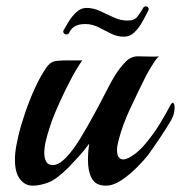

<svg xmlns="http://www.w3.org/2000/svg" viewBox="-20 -581 572 607"><path d="M372 -465Q350 -465 330.5 -475Q311 -485 291 -495Q271 -505 250 -505Q229 -505 217 -498Q205 -491 199 -478Q196 -472 190 -472Q185 -472 181.5 -476.5Q178 -481 182 -487Q187 -496 197 -512.5Q207 -529 221.5 -542.5Q236 -556 253 -556Q275 -556 296.5 -546Q318 -536 339.5 -526Q361 -516 383 -516Q405 -516 414.5 -528.5Q424 -541 431 -553Q434 -561 441 -561Q446 -561 449 -556.5Q452 -552 447 -544Q439 -528 428.5 -509.5Q418 -491 404 -478Q390 -465 372 -465ZM83 6Q57 6 40.5 -18.5Q24 -43 28 -95Q30 -117 38 -151Q46 -185 59.5 -224.5Q73 -264 90 -301.5Q107 -339 127 -368Q138 -383 149.5 -386.5Q161 -390 192 -390H240Q223 -366 204 -330Q185 -294 169 -258.5Q153 -223 144 -199Q142 -192 136 -174.5Q130 -157 125 -136Q120 -115 120 -97Q120 -81 126 -70Q132 -59 148 -59Q167 -60 189 -83Q211 -106 233 -142Q255 -178 276.5 -217.5Q298 -257 315.5 -291.5Q333 -326 345 -345Q360 -368 377 -385.5Q394 -403 416 -403Q424 -403 437.5 -402.5Q451 -402 464.5 -402Q478 -402 483 -403Q477 -399 469 -387Q461 -375 453.5 -362.5Q446 -350 442 -342Q416 -290 391.5 -237.5Q367 -185 355 -138Q350 -120 350 -107Q350 -77 370 -77Q384 -77 410 -97Q430 -113 449 -138Q470 -164 488 -194Q506 -224 519 -249Q523 -256 526 -256Q532 -256 532 -240Q532 -232 529.5 -221.5Q527 -211 521 -201Q507 -177 488 -148.5Q469 -120 449 -92Q435 -74 412 -51Q389 -28 363.5 -11Q338 6 314 6Q300 6 288 0.5Q276 -5 268 -21Q258 -42 258 -78Q258 -89 259 -101.5Q260 -114 262 -127Q247 -106 230.5 -88Q214 -70 197 -52Q159 -14 132.5 -4Q106 6 83 6Z"/></svg>

Font: Playball
Style: Regular
Weight: 400
Designer: Robert E. Leuschke
Foundry: Robert E. Leuschke
Version: Version 1.010